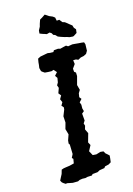

<svg xmlns="http://www.w3.org/2000/svg" viewBox="-178 -925 692 996"><g transform="rotate(-20 168.5 -427.0)"><path d="M72 9 44 7 30 3 17 -1H7L-3 -9L-9 -15L-14 -26L-4 -42L5 -56L13 -77L25 -80L38 -81L58 -82L71 -84L83 -86L89 -109L83 -116L94 -134L97 -185L93 -192L96 -208L109 -237L103 -268L115 -300L116 -334L132 -366L134 -377L125 -389L136 -405L130 -423L142 -440L132 -455L144 -481L140 -496L149 -509L155 -532L147 -546L163 -561L150 -578L138 -575L121 -577L103 -580L93 -588L87 -594L84 -612L88 -629L90 -641L95 -660L110 -666L121 -667L140 -669L151 -670L163 -667L181 -665L187 -673H210L221 -669L240 -672L254 -674L263 -667L287 -669L299 -667L321 -663L334 -661L348 -658L351 -646L349 -629L347 -612L337 -598L322 -592L305 -590L289 -583L278 -589L263 -590L264 -569L247 -549V-532L255 -525L254 -506L238 -462L243 -434L232 -419L227 -399L235 -387L220 -373L224 -359L222 -339L225 -323L212 -314V-276L202 -263L205 -250L198 -232L207 -208L190 -163L197 -146L179 -118L190 -93L209 -90L233 -95L249 -92L255 -79L263 -71L272 -61L269 -44L265 -26L251 -19L230 -16L224 -9L197 -7L183 -1H156L150 5L126 4L114 6L98 4L82 5ZM304 -706 286 -709 275 -714 263 -718 251 -723 242 -727 230 -733 220 -745 211 -749 206 -760 197 -767 181 -764 170 -769 160 -773 146 -780 149 -796 160 -813 165 -827 174 -847 187 -853 205 -863 213 -857 224 -848 241 -839 251 -830 253 -812H267L278 -795L290 -790L299 -782L309 -772L321 -761L324 -747L332 -736L328 -717L309 -707Z"/></g></svg>

Font: Winky Rough
Style: Italic
Weight: 400
Italic angle: -8.97852°
Designer: Simon Atzbach
Foundry: typofactur
Version: Version 1.206